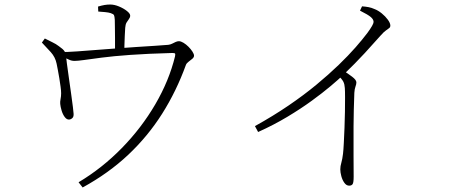

<svg xmlns="http://www.w3.org/2000/svg" viewBox="-20 -782 2010 848"><path d="M327 23Q431 -39 518 -128Q605 -217 666 -321.5Q727 -426 753 -533Q755 -543 753 -545.5Q751 -548 741 -548Q631 -545 555 -539.5Q479 -534 429.5 -527.5Q380 -521 351.5 -517Q323 -513 309 -513Q296 -513 283.5 -519Q271 -525 250 -535L249 -552Q277 -552 320.5 -555Q364 -558 413 -562Q462 -566 506 -569Q542 -572 583 -574.5Q624 -577 661.5 -579.5Q699 -582 723 -584Q732 -585 740 -589Q748 -593 755.5 -596.5Q763 -600 770 -600Q779 -600 790.5 -593Q802 -586 812.5 -575.5Q823 -565 830 -554Q837 -543 837 -536Q837 -529 829.5 -522.5Q822 -516 813 -509.5Q804 -503 801 -495Q759 -379 696 -279.5Q633 -180 546.5 -98.5Q460 -17 345 46ZM286 -254Q275 -253 266 -265Q257 -277 252 -294Q247 -311 246 -323Q245 -332 247.5 -344.5Q250 -357 250 -370Q250 -382 247.5 -399.5Q245 -417 242 -436.5Q239 -456 235.5 -473Q232 -490 230 -501Q224 -530 204.5 -551.5Q185 -573 165 -594L178 -612Q197 -602 212 -595Q227 -588 240 -578Q259 -565 265 -555.5Q271 -546 272 -531Q272 -527 275.5 -501Q279 -475 284 -439.5Q289 -404 294 -369Q299 -334 302 -309Q305 -284 305 -280Q306 -267 300 -261Q294 -255 286 -254ZM488 -546Q488 -552 488 -571Q488 -590 488 -614.5Q488 -639 487.5 -661Q487 -683 487 -694Q486 -710 483.5 -715Q481 -720 469 -724Q460 -727 444.5 -728.5Q429 -730 414 -731L413 -753Q430 -758 442 -760Q454 -762 467 -762Q485 -762 505.5 -753.5Q526 -745 540.5 -733.5Q555 -722 555 -713Q555 -705 549.5 -698Q544 -691 539 -682.5Q534 -674 533 -659Q532 -644 531 -622.5Q530 -601 529.5 -580.5Q529 -560 529 -546Z M1106 -225Q1187 -270 1254.5 -316Q1322 -362 1377 -407.5Q1432 -453 1475.5 -495Q1519 -537 1550.5 -573Q1582 -609 1603 -637Q1630 -674 1630 -685Q1630 -696 1618 -706.5Q1606 -717 1570 -735L1579 -754Q1594 -753 1607.5 -750.5Q1621 -748 1634 -742Q1650 -736 1666 -723Q1682 -710 1693 -695Q1704 -680 1704 -669Q1704 -662 1699 -658Q1694 -654 1684.5 -647.5Q1675 -641 1661 -625Q1632 -592 1591.5 -548Q1551 -504 1495 -450Q1475 -431 1440 -401.5Q1405 -372 1357 -337Q1309 -302 1249 -266Q1189 -230 1120 -199ZM1522 38Q1510 38 1501 25.5Q1492 13 1487.5 -4Q1483 -21 1483 -34Q1483 -48 1487.5 -63Q1492 -78 1495 -103Q1497 -120 1498.5 -150.5Q1500 -181 1501.5 -217Q1503 -253 1503.5 -288.5Q1504 -324 1504 -352Q1504 -380 1503 -393Q1502 -410 1496.5 -421Q1491 -432 1472 -451L1495 -471Q1517 -457 1535.5 -443Q1554 -429 1554 -418Q1554 -410 1550 -399.5Q1546 -389 1545 -372Q1542 -297 1541.5 -224Q1541 -151 1541.5 -92.5Q1542 -34 1542 -2Q1542 24 1537.5 31Q1533 38 1522 38Z"/></svg>

Font: Noto Serif JP ExtraLight ExtraLight
Style: Regular
Weight: 250
Version: Version 2.003-H1;hotconv 1.1.1;makeotfexe 2.6.0